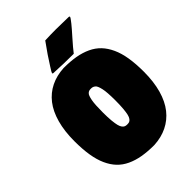

<svg xmlns="http://www.w3.org/2000/svg" viewBox="-221 -862 969 969"><g transform="rotate(-45 263.5 -377.0)"><path d="M25.4 -293.2Q25.4 -364.3 40.8 -419.8Q56.2 -475.3 85.1 -512.5Q114 -549.6 155.2 -569.8Q196.3 -590.1 248 -592.8Q295.7 -592.8 333 -586.3Q370.4 -579.8 401.5 -565.3Q432.6 -550.8 454.6 -527.6Q476.6 -504.4 491.8 -471.2Q507.1 -438 514.3 -393.8Q521.5 -349.6 521.5 -293.2Q521.5 -222.2 505.9 -166.6Q490.2 -111.1 460.8 -74.1Q431.4 -37.1 390.1 -17Q348.9 3.2 296.9 5.9Q249.5 5.9 212.3 -0.6Q175 -7.1 144.2 -21.5Q113.3 -35.9 91.4 -59Q69.6 -82 54.6 -115.2Q39.6 -148.4 32.5 -192.5Q25.4 -236.6 25.4 -293.2ZM229.5 -293.2Q229.5 -259 231.8 -235.1Q234.1 -211.2 237.7 -197.4Q241.2 -183.6 247.3 -176Q253.4 -168.5 259.5 -166.3Q265.6 -164.1 274.4 -164.1Q283.2 -164.1 289.1 -166.3Q294.9 -168.5 300.8 -176Q306.6 -183.6 309.9 -197.4Q313.2 -211.2 315.3 -235.1Q317.4 -259 317.4 -293.2Q317.4 -321.5 315.9 -342.9Q314.5 -364.3 311.3 -378.2Q308.1 -392.1 304.4 -401Q300.8 -409.9 295 -414.3Q289.3 -418.7 284.1 -420.3Q278.8 -421.9 271.5 -421.9Q264.2 -421.9 259.2 -420.4Q254.2 -418.9 249 -414.4Q243.9 -409.9 240.6 -401Q237.3 -392.1 234.6 -378.1Q231.9 -364 230.7 -342.9Q229.5 -321.8 229.5 -293.2ZM205.6 -646Q235.8 -694.8 281 -756.8Q317.6 -758.5 359.6 -758.5Q398.7 -758.5 449 -756.8Q453.9 -756.8 453.9 -752.7Q453.9 -748 434.1 -723.6Q420.7 -706.8 386.5 -668.5Q352.3 -630.1 335.2 -607.4Q263.7 -607.4 193.1 -611.3Q188.2 -611.8 188.2 -615.5Q188.2 -619.1 205.6 -646Z"/></g></svg>

Font: Digitalt
Style: Medium
Weight: 500
Designer: gluk
Foundry: gluk
Version: Version 0.60